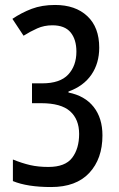

<svg xmlns="http://www.w3.org/2000/svg" viewBox="-20 -744 481 774"><path d="M380 -552Q380 -489 348.5 -443Q317 -397 256 -375V-371Q322 -358 357.5 -313Q393 -268 393 -198Q393 -104 340 -47Q287 10 186 10Q90 10 32 -14V-101Q69 -86 101.5 -78.5Q134 -71 175 -71Q243 -71 271 -108Q299 -145 299 -204Q299 -263 262.5 -295.5Q226 -328 146 -328H109V-408H150Q222 -408 255 -443.5Q288 -479 288 -536Q288 -585 264.5 -613.5Q241 -642 191 -642Q158 -642 130 -629.5Q102 -617 75 -600L30 -668Q67 -693 108 -708.5Q149 -724 202 -724Q284 -724 332 -679Q380 -634 380 -552Z"/></svg>

Font: Noto Sans Sinhala ExtraCondensed Medium
Style: Regular
Weight: 500
Width: 2
Designer: Jelle Bosma - Monotype Design Team
Foundry: Monotype Imaging Inc.
Version: Version 2.006; ttfautohint (v1.8.4.7-5d5b)